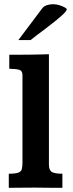

<svg xmlns="http://www.w3.org/2000/svg" viewBox="-20 -898 348 918"><path d="M22 0Q22 -2.4 22 -12.2Q22 -22 22 -33.9Q22 -45.9 22 -55.4Q22 -64.9 22 -67.4Q54.7 -67.4 68.1 -72.8Q81.5 -78.1 84.5 -89.8Q87.4 -101.6 87.4 -121.6V-538.6Q87.4 -560.1 71.3 -564.5Q55.2 -568.8 24.4 -569.3V-636.2Q35.6 -636.2 55.7 -636.2Q75.7 -636.2 94.7 -636.5Q113.8 -636.7 122.1 -636.7Q144.5 -637.2 167 -637.5Q189.5 -637.7 213.9 -638.7V-112.3Q213.9 -84 228 -75.7Q242.2 -67.4 278.3 -67.4V0Q247.6 0 216.8 -0.2Q186 -0.5 146 -1Q107.9 -1 79.3 -0.5Q50.8 0 22 0ZM67.9 -706.5 182.1 -858.4Q189.5 -868.2 203.6 -873Q217.8 -877.9 233.4 -877.9Q249.5 -877.9 264.6 -873Q279.8 -868.2 289.6 -862.5Q299.3 -856.9 299.3 -853.5Q298.8 -846.2 283.7 -831.5Q268.6 -816.9 245.8 -798.6Q223.1 -780.3 199 -762Q174.8 -743.7 154.8 -728.8Q134.8 -713.9 126.5 -706.5Z"/></svg>

Font: Kameron SemiBold
Style: Regular
Weight: 600
Designer: Vernon Adams
Foundry: Vernon Adams
Version: Version 1.100